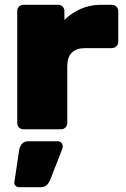

<svg xmlns="http://www.w3.org/2000/svg" viewBox="-20 -540 526 802"><path d="M78 0Q67 0 59.5 -7.5Q52 -15 52 -26V-494Q52 -505 59.5 -512.5Q67 -520 78 -520H223Q234 -520 241.5 -512.5Q249 -505 249 -494V-457Q279 -486 317.5 -503Q356 -520 402 -520H447Q458 -520 466 -512.5Q474 -505 474 -494V-365Q474 -354 466 -346.5Q458 -339 447 -339H335Q299 -339 280 -320Q261 -301 261 -265V-26Q261 -15 253.5 -7.5Q246 0 235 0ZM60 242Q51 242 45 236Q39 230 40 221L60 87Q62 73 71.5 61.5Q81 50 99 50H222Q230 50 236 56Q242 62 242 71Q242 76 241 80L189 213Q185 223 176 232.5Q167 242 149 242Z"/></svg>

Font: Rubik ExtraBold
Style: Regular
Weight: 800
Designer: Hubert and Fischer
Foundry: Hubert and Fischer
Version: Version 2.300;gftools[0.9.30]